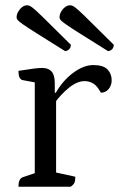

<svg xmlns="http://www.w3.org/2000/svg" viewBox="-20 -709 452 729"><path d="M50 0Q50 -30 66 -36L123 -55L112 -38V-409L124 -394L65 -405Q58 -407 54 -415.5Q50 -424 50 -440Q89 -446 108 -448.5Q127 -451 140 -451Q164 -451 176 -437.5Q188 -424 188 -393V-351L182 -357H192Q219 -404 258.5 -433Q298 -462 334 -462Q372 -462 388 -445.5Q404 -429 404 -404Q404 -385 392.5 -371Q381 -357 363 -357Q349 -383 334 -392Q319 -401 301 -401Q273 -401 242 -376Q211 -351 186 -316L193 -335V-39L179 -57L266 -38Q266 -23 262.5 -15Q259 -7 248 0ZM227 -515Q160 -557 122.5 -580.5Q85 -604 68 -616Q51 -628 47 -633Q43 -638 43 -643Q43 -654 49 -664.5Q55 -675 64 -682Q73 -689 83 -689Q89 -689 95.5 -685.5Q102 -682 117 -668.5Q132 -655 163 -624Q194 -593 249 -539Q249 -528 242 -521.5Q235 -515 227 -515ZM390 -515Q323 -557 285.5 -580.5Q248 -604 231 -616Q214 -628 210 -633Q206 -638 206 -643Q206 -654 212 -664.5Q218 -675 227 -682Q236 -689 246 -689Q252 -689 258.5 -685.5Q265 -682 280 -668.5Q295 -655 326 -624Q357 -593 412 -539Q412 -528 405 -521.5Q398 -515 390 -515Z"/></svg>

Font: Pitagon Serif
Style: Regular
Weight: 400
Designer: Travis Tran
Foundry: Pitagon
Version: Version 1.000;gftools[0.9.26]